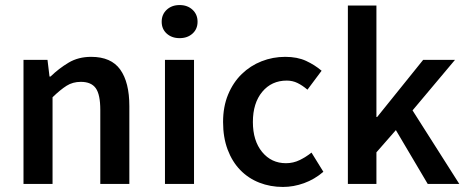

<svg xmlns="http://www.w3.org/2000/svg" viewBox="-20 -728 1846 760"><path d="M73 0V-491H168L176 -425H180Q213 -457 251.5 -480Q290 -503 341 -503Q420 -503 456 -452.5Q492 -402 492 -308V0H377V-293Q377 -354 359 -379Q341 -404 300 -404Q268 -404 243.5 -388.5Q219 -373 188 -343V0Z M633 0V-491H748V0ZM691 -577Q660 -577 640 -595Q620 -613 620 -642Q620 -671 640 -689.5Q660 -708 691 -708Q722 -708 742 -689.5Q762 -671 762 -642Q762 -613 742 -595Q722 -577 691 -577Z M1100 12Q1050 12 1006.5 -5Q963 -22 931 -55Q899 -88 881 -136Q863 -184 863 -245Q863 -306 883 -354Q903 -402 937 -435Q971 -468 1015.5 -485.5Q1060 -503 1109 -503Q1157 -503 1191.5 -487Q1226 -471 1253 -448L1197 -373Q1177 -390 1157.5 -399.5Q1138 -409 1115 -409Q1055 -409 1018 -364.5Q981 -320 981 -245Q981 -171 1017.5 -126.5Q1054 -82 1112 -82Q1141 -82 1166.5 -94.5Q1192 -107 1213 -124L1260 -48Q1225 -18 1183.5 -3Q1142 12 1100 12Z M1357 0V-706H1470V-265H1473L1655 -491H1781L1613 -291L1798 0H1673L1547 -213L1470 -125V0Z"/></svg>

Font: TT Toshiba Sans Medium
Style: Regular
Weight: 500
Designer: Paul D. Hunt
Foundry: Toshiba Corporation
Version: Version 2.020;PS 2.000;hotconv 1.0.86;makeotf.lib2.5.63406